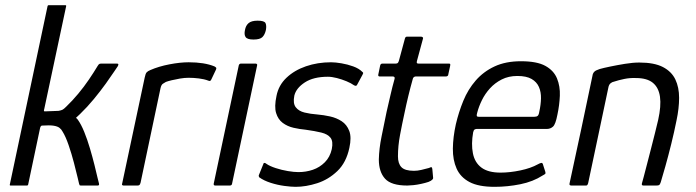

<svg xmlns="http://www.w3.org/2000/svg" viewBox="-20 -718 2692 743"><path d="M18 -4 164 -694Q165 -698 169 -698H232Q237 -698 236 -694L151 -295Q150 -293 150 -290Q150 -287 153 -287Q167 -287 180.5 -288Q194 -289 207 -289Q217 -291 222 -293.5Q227 -296 236 -305Q260 -328 282.5 -355Q305 -382 324 -410Q343 -438 358 -463Q362 -470 365.5 -471Q369 -472 375 -472H432Q438 -472 438 -469Q438 -466 436 -462Q435 -461 422.5 -442Q410 -423 389.5 -394.5Q369 -366 343.5 -335Q318 -304 290 -277Q286 -273 282 -269.5Q278 -266 274 -262Q275 -261 277.5 -259Q280 -257 281 -255Q294 -237 306 -207.5Q318 -178 328 -144Q338 -110 345.5 -80Q353 -50 357.5 -30Q362 -10 363 -8Q365 0 358 0Q355 0 345.5 0Q336 0 325.5 0Q315 0 306 0Q297 0 294 0Q290 0 289 -0.5Q288 -1 286 -7Q286 -7 280.5 -30.5Q275 -54 266 -88.5Q257 -123 245.5 -156.5Q234 -190 222 -209Q218 -217 210.5 -223Q203 -229 188 -231.5Q173 -234 142 -232Q137 -231 135 -222L89 -4Q88 0 84 0H21Q17 0 18 -4Z M710 -477Q771 -477 810 -461Q815 -458 816.5 -456Q818 -454 816 -449L798 -411Q796 -406 793 -405Q790 -404 786 -406Q770 -412 749.5 -414.5Q729 -417 710 -417Q694 -417 676.5 -414Q659 -411 644.5 -407.5Q630 -404 622 -401Q617 -398 610.5 -394Q604 -390 601 -376L524 -11Q522 -4 519.5 -2Q517 0 512 0H458Q455 0 453 -2Q451 -4 453 -9L540 -418Q543 -433 547.5 -438Q552 -443 562 -447Q594 -461 635.5 -469Q677 -477 710 -477Z M1009 -602Q1005 -584 995.5 -574.5Q986 -565 961 -565Q937 -565 930.5 -574.5Q924 -584 928 -602Q931 -619 942 -628.5Q953 -638 977 -638Q1003 -638 1007.5 -628.5Q1012 -619 1009 -602ZM878 -7Q877 0 869 0H813Q806 0 807 -7L904 -465Q906 -472 913 -472H969Q972 -472 974 -470Q976 -468 975 -465Z M999 -83Q1000 -88 1004 -87.5Q1008 -87 1011 -84Q1024 -75 1047 -67.5Q1070 -60 1094 -56Q1118 -52 1135 -52Q1164 -52 1190.5 -61Q1217 -70 1237 -90Q1257 -110 1264 -141Q1270 -171 1259 -185Q1248 -199 1223.5 -205Q1199 -211 1163 -216Q1140 -218 1116 -223.5Q1092 -229 1074 -242.5Q1056 -256 1048.5 -280.5Q1041 -305 1050 -347Q1058 -388 1088.5 -417Q1119 -446 1164 -461.5Q1209 -477 1261 -477Q1278 -477 1301.5 -473Q1325 -469 1347 -461Q1369 -453 1382 -440Q1386 -437 1385.5 -435Q1385 -433 1383 -429L1362 -390Q1359 -383 1350 -388Q1339 -396 1321 -403.5Q1303 -411 1283.5 -416Q1264 -421 1249 -421Q1193 -421 1159.5 -399Q1126 -377 1119 -348Q1113 -318 1124.5 -303Q1136 -288 1158.5 -282.5Q1181 -277 1208 -275Q1232 -273 1257 -267.5Q1282 -262 1302 -249Q1322 -236 1331.5 -211.5Q1341 -187 1332 -146Q1320 -89 1285.5 -56Q1251 -23 1207.5 -9Q1164 5 1124 5Q1107 5 1080.5 1.5Q1054 -2 1027.5 -10.5Q1001 -19 983 -32Q980 -37 982 -41Z M1556 0Q1494 0 1470 -26.5Q1446 -53 1446 -101Q1447 -143 1456.5 -189.5Q1466 -236 1476 -285Q1484 -319 1491 -350Q1498 -381 1507 -413Q1509 -422 1500 -422H1450Q1446 -422 1444.5 -424Q1443 -426 1444 -430L1451 -464Q1452 -468 1454 -470Q1456 -472 1461 -472H1512Q1517 -472 1519.5 -474.5Q1522 -477 1524 -484L1547 -569Q1549 -576 1554 -576H1610Q1613 -576 1615.5 -574Q1618 -572 1617 -569L1594 -484Q1592 -477 1593 -474.5Q1594 -472 1599 -472H1716Q1721 -472 1722 -470.5Q1723 -469 1722 -463L1715 -431Q1715 -427 1712.5 -424.5Q1710 -422 1705 -422H1588Q1585 -422 1581.5 -419.5Q1578 -417 1577 -411Q1568 -379 1560 -346Q1552 -313 1545 -279Q1536 -238 1528 -195.5Q1520 -153 1520 -113Q1520 -85 1533.5 -71Q1547 -57 1582 -57Q1596 -57 1610.5 -60.5Q1625 -64 1640 -68Q1648 -72 1650 -71Q1652 -70 1653 -64L1656 -31Q1658 -22 1638 -14Q1626 -10 1610 -6.5Q1594 -3 1579.5 -1.5Q1565 0 1556 0Z M1744 -237Q1755 -284 1773 -328Q1791 -372 1821 -406.5Q1851 -441 1894 -461Q1937 -481 1996 -481Q2058 -481 2090.5 -463Q2123 -445 2135.5 -414.5Q2148 -384 2146.5 -347.5Q2145 -311 2137 -274Q2130 -237 2120 -228Q2110 -219 2096 -219H1824Q1821 -219 1817 -217Q1813 -215 1811 -206Q1803 -161 1810 -125Q1817 -89 1843 -69.5Q1869 -50 1917 -50Q1953 -50 1993.5 -58.5Q2034 -67 2061 -82Q2068 -86 2074 -87.5Q2080 -89 2082 -79L2090 -54Q2092 -48 2090 -45.5Q2088 -43 2080 -39Q2043 -15 1993.5 -5Q1944 5 1894 5Q1832 5 1797 -13.5Q1762 -32 1747 -65.5Q1732 -99 1732.5 -143Q1733 -187 1744 -237ZM2067 -286Q2073 -313 2073.5 -337.5Q2074 -362 2065.5 -381.5Q2057 -401 2037 -412.5Q2017 -424 1982 -424Q1948 -424 1921.5 -410.5Q1895 -397 1876 -376Q1857 -355 1845 -330.5Q1833 -306 1827 -283Q1824 -273 1825 -269.5Q1826 -266 1833 -266Q1886 -266 1939.5 -266Q1993 -266 2047 -266Q2056 -266 2060.5 -269.5Q2065 -273 2067 -286Z M2191 0Q2188 0 2185.5 -1.5Q2183 -3 2184 -8Q2207 -114 2229.5 -219.5Q2252 -325 2274 -431Q2276 -437 2281 -441.5Q2286 -446 2301 -451Q2315 -455 2341.5 -460.5Q2368 -466 2398.5 -471Q2429 -476 2454 -476Q2512 -476 2545.5 -458.5Q2579 -441 2593.5 -410.5Q2608 -380 2608 -339.5Q2608 -299 2598 -252Q2589 -207 2577.5 -160.5Q2566 -114 2555 -75Q2544 -36 2537 -13Q2534 -4 2531 -2Q2528 0 2519 0H2470Q2462 0 2464 -8Q2466 -14 2471 -33.5Q2476 -53 2483.5 -81.5Q2491 -110 2499 -141.5Q2507 -173 2514.5 -202.5Q2522 -232 2527 -254Q2539 -308 2534 -343.5Q2529 -379 2506.5 -397.5Q2484 -416 2441 -416Q2418 -417 2396 -412.5Q2374 -408 2356 -402Q2349 -401 2342.5 -395.5Q2336 -390 2334 -378Q2315 -288 2295.5 -195.5Q2276 -103 2256 -9Q2255 -6 2253.5 -3Q2252 0 2248 0Z"/></svg>

Font: Glory
Style: Italic
Weight: 400
Italic angle: -12°
Designer: Robert Leuschke
Foundry: Robert Leuschke
Version: Version 1.011